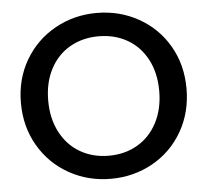

<svg xmlns="http://www.w3.org/2000/svg" viewBox="-51 -758 886 820"><g transform="rotate(-5 392.0 -348.5)"><path d="M392 7Q295 7 213.5 -38.5Q132 -84 84.5 -165.5Q37 -247 37 -349Q37 -451 84.5 -532Q132 -613 213.5 -658.5Q295 -704 392 -704Q490 -704 571.5 -658.5Q653 -613 700 -532Q747 -451 747 -349Q747 -247 700 -165.5Q653 -84 571.5 -38.5Q490 7 392 7ZM392 -92Q461 -92 515 -123.5Q569 -155 599.5 -213.5Q630 -272 630 -349Q630 -426 599.5 -484Q569 -542 515 -573Q461 -604 392 -604Q323 -604 269 -573Q215 -542 184.5 -484Q154 -426 154 -349Q154 -272 184.5 -213.5Q215 -155 269 -123.5Q323 -92 392 -92Z"/></g></svg>

Font: Poppins Cyr Med
Style: Regular
Weight: 500
Designer: Ninad Kale (Devanagari), Jonny Pinhorn (Latin)
Foundry: Indian Type Foundry
Version: 4.004